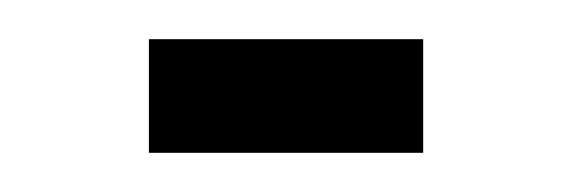

<svg xmlns="http://www.w3.org/2000/svg" viewBox="-20 -368 290 98"><path d="M56 -290V-348H196V-290Z"/></svg>

Font: Inconsolata UltraCondensed
Style: Regular
Weight: 400
Width: 1
Monospace: yes
Designer: Raph Levien, Cyreal, Brenton Simpson
Foundry: Raph Levien, Cyreal, Google
Version: Version 3.000; ttfautohint (v1.8.2.53-6de2)